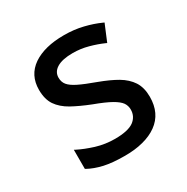

<svg xmlns="http://www.w3.org/2000/svg" viewBox="-126 -622 723 741"><g transform="rotate(-30 235.5 -251.5)"><path d="M354.5 -254.9Q386.7 -235.8 404.3 -209Q421.9 -181.6 421.9 -140.6Q421.9 -66.9 369.1 -28.8Q342.8 -9.8 306.2 -0.5Q269 9.3 222.7 8.8Q170.4 8.8 132.8 0.5Q95.2 -8.3 67.9 -23.4L66.4 -24.4L65.4 -24.9V-25.9V-27.3V-102.5V-106.4V-109.9L68.8 -108.4L72.3 -106.4Q101.1 -91.8 141.6 -79.1Q182.1 -66.9 224.6 -66.9Q282.7 -66.9 308.6 -85.4Q333.5 -104 333.5 -134.8Q333.5 -151.9 324.2 -165.5Q314.5 -179.2 289.6 -193.4Q263.7 -208 214.8 -226.1Q168 -244.6 134.3 -263.2Q100.6 -282.2 82.5 -308.6Q64.5 -335.4 64.5 -377.4Q64.5 -442.4 115.2 -477.5Q166.5 -512.2 252.9 -512.2Q298.8 -512.2 337.9 -502.4Q376 -493.2 409.7 -478L411.6 -477.1L413.6 -476.1L413.1 -474.1L412.1 -472.2L384.8 -406.7L383.8 -404.3L383.3 -402.3L380.9 -403.3L378.9 -404.3Q349.1 -417.5 316.4 -426.3Q282.7 -435.5 248 -435.5Q201.2 -435.5 176.8 -420.4Q153.3 -405.8 153.3 -380.4Q153.3 -360.8 164.1 -347.7Q175.3 -334 201.2 -321.3Q228 -308.1 275.4 -291Q322.8 -273.4 354.5 -254.9Z"/></g></svg>

Font: MAUL
Style: Regular
Weight: 400
Designer: MAUL
Version: Version 1.0; 2020; ttfautohint (v1.8.3)